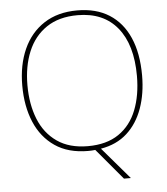

<svg xmlns="http://www.w3.org/2000/svg" viewBox="-59 -778 872 1001"><g transform="rotate(-5 377.0 -277.5)"><path d="M690 -358Q690 -263 662.5 -186Q635 -109 580.5 -59.5Q526 -10 443 4L585 170H549L413 8Q404 9 395 9.5Q386 10 376 10Q272 10 202.5 -37.5Q133 -85 98 -168Q63 -251 63 -359Q63 -467 100 -549.5Q137 -632 208.5 -678.5Q280 -725 382 -725Q481 -725 549.5 -681.5Q618 -638 654 -556Q690 -474 690 -358ZM90 -359Q90 -259 121 -181.5Q152 -104 216 -59.5Q280 -15 377 -15Q475 -15 538.5 -58.5Q602 -102 632.5 -179.5Q663 -257 663 -358Q663 -521 590 -610.5Q517 -700 382 -700Q284 -700 219 -656Q154 -612 122 -535Q90 -458 90 -359Z"/></g></svg>

Font: Noto Sans Hebrew Thin Thin
Style: Regular
Weight: 250
Version: Version 3.001